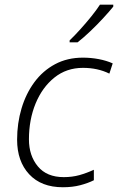

<svg xmlns="http://www.w3.org/2000/svg" viewBox="-20 -786 501 816"><path d="M247.1 9.8Q155.3 9.8 104 -45.4Q52.7 -100.6 52.7 -192.4Q52.7 -262.2 71.5 -325.2Q90.3 -388.2 126.2 -436.8Q162.1 -485.4 214.1 -513.2Q266.1 -541 332.5 -541Q366.7 -541 399.9 -534.7Q433.1 -528.3 459 -516.6L444.8 -473.1Q395.5 -497.6 332.5 -497.6Q262.7 -497.6 211.2 -456.3Q159.7 -415 131.3 -346.2Q103 -277.3 103 -193.8Q103 -124.5 140.9 -78.9Q178.7 -33.2 251 -33.2Q286.6 -33.2 317.4 -41.7Q348.1 -50.3 378.9 -64.5V-20Q353.5 -7.3 320.8 1.2Q288.1 9.8 247.1 9.8ZM275.9 -606V-614.3Q296.9 -634.3 321.3 -661.4Q345.7 -688.5 368.2 -716.3Q390.6 -744.1 404.8 -766.1H461.4V-757.8Q444.8 -737.3 419.2 -709.5Q393.6 -681.6 364.7 -654.1Q335.9 -626.5 309.6 -606Z"/></svg>

Font: Open Sans Light
Style: Italic
Weight: 300
Italic angle: -12°
Designer: Monotype Design Team
Foundry: Monotype Imaging Inc.
Version: Version 3.003; ttfautohint (v1.8.4)